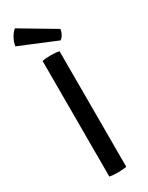

<svg xmlns="http://www.w3.org/2000/svg" viewBox="-233 -938 759 982"><g transform="rotate(-30 146.0 -447.0)"><path d="M96 0V-683Q115 -687 145.5 -687Q176 -687 196 -683V0Q176 4 145.5 4Q115 4 96 0ZM57 -898 257 -779Q251 -743 228 -728L13 -817Q16 -841 29 -864Q42 -887 57 -898Z"/></g></svg>

Font: Signika Negative
Style: Regular
Weight: 400
Designer: Anna Giedrys
Foundry: Anna Giedrys
Version: Version 1.001